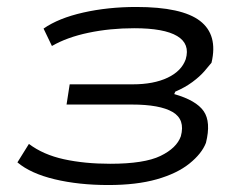

<svg xmlns="http://www.w3.org/2000/svg" viewBox="-20 -523 706 551"><path d="M291 8Q206 8 137 -8.5Q68 -25 30 -57L63 -110Q104 -79 163.5 -66Q223 -53 296 -53Q394 -53 440.5 -75.5Q487 -98 499 -132Q512 -180 475.5 -201.5Q439 -223 358 -223H171L180 -281H361Q421 -281 461 -300Q501 -319 513 -353Q526 -397 488.5 -419.5Q451 -442 365 -442Q296 -442 234 -429Q172 -416 129 -391L105 -441Q148 -471 219 -487Q290 -503 371 -503Q502 -503 554 -463Q606 -423 587 -343Q580 -334 566.5 -318.5Q553 -303 532 -287.5Q511 -272 483 -260L480 -253Q543 -235 564.5 -204Q586 -173 571 -113Q559 -82 523.5 -53.5Q488 -25 430 -8.5Q372 8 291 8Z"/></svg>

Font: Nunito Sans 7pt Expanded Light
Style: Italic
Weight: 300
Width: 7
Italic angle: -9°
Designer: Vernon Adams
Foundry: Vernon Adams
Version: Version 3.101;gftools[0.9.27]